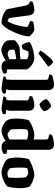

<svg xmlns="http://www.w3.org/2000/svg" viewBox="1014 -1862 843 2928"><g transform="rotate(90 1436.0 -398.5)"><path d="M315 0Q276 0 237 -11.5Q198 -23 165.5 -41Q133 -59 113 -80L60 -358Q57 -376 49 -393.5Q41 -411 23 -421L-8 -437Q-8 -448 -4 -458.5Q0 -469 4 -475Q14 -480 36 -486Q58 -492 82.5 -496Q107 -500 123 -500Q157 -500 179.5 -481Q202 -462 208 -412L247 -119Q254 -111 266.5 -102.5Q279 -94 294 -91Q313 -115 329 -155Q345 -195 357.5 -241Q370 -287 377 -328.5Q384 -370 383 -396Q364 -408 336 -420Q308 -432 293 -437Q293 -467 305 -483Q320 -488 344 -491.5Q368 -495 391 -497.5Q414 -500 428 -500Q438 -500 454.5 -490Q471 -480 487.5 -466Q504 -452 515.5 -438.5Q527 -425 527 -418Q527 -379 512.5 -325.5Q498 -272 474.5 -215Q451 -158 423 -109.5Q395 -61 367 -30.5Q339 0 315 0Z M733 3Q709 3 680.5 -9.5Q652 -22 628 -40Q604 -58 595 -73Q590 -89 587.5 -112Q585 -135 585 -156Q585 -187 589 -203Q598 -216 618 -231.5Q638 -247 658.5 -258.5Q679 -270 690 -273Q699 -276 722 -277Q745 -278 768 -280Q801 -281 830.5 -284Q860 -287 875 -290V-391Q854 -403 835.5 -407.5Q817 -412 803 -412Q794 -412 779 -410.5Q764 -409 756 -407L724 -324Q717 -320 699.5 -314.5Q682 -309 658 -308Q649 -323 633.5 -356Q618 -389 613 -429Q645 -452 692 -468Q739 -484 784.5 -492Q830 -500 860 -500Q888 -500 918 -487Q948 -474 973.5 -454Q999 -434 1015 -413.5Q1031 -393 1031 -377V-83L1086 -78Q1089 -72 1092.5 -61Q1096 -50 1096 -35Q1086 -25 1067 -17Q1048 -9 1027 -4.5Q1006 0 991 0Q945 0 924 -21Q903 -42 893 -62Q871 -46 841.5 -31Q812 -16 783 -6.5Q754 3 733 3ZM792 -93Q806 -93 832 -102Q858 -111 875 -120V-225Q862 -224 848.5 -221.5Q835 -219 818 -216Q793 -213 769 -207.5Q745 -202 730 -192Q729 -175 730.5 -154Q732 -133 738 -118Q748 -107 764 -100Q780 -93 792 -93ZM789 -564Q774 -568 762 -577.5Q750 -587 744 -594Q780 -650 814.5 -692.5Q849 -735 876 -759.5Q903 -784 916 -784Q926 -784 940.5 -773Q955 -762 968.5 -745.5Q982 -729 987 -711Z M1328 0Q1316 0 1290 -3Q1264 -6 1233 -11Q1202 -16 1176 -21.5Q1150 -27 1138 -31Q1138 -38 1141 -48.5Q1144 -59 1147 -65L1167 -67Q1183 -70 1186 -86Q1189 -102 1189 -147V-685Q1189 -693 1185 -701Q1181 -709 1170 -712L1107 -730Q1109 -745 1113.5 -756Q1118 -767 1122 -772Q1133 -776 1157.5 -783Q1182 -790 1211 -795Q1240 -800 1265 -800Q1303 -800 1324.5 -777.5Q1346 -755 1346 -719V-128Q1346 -107 1340.5 -92.5Q1335 -78 1330 -72L1395 -64Q1397 -59 1399.5 -49.5Q1402 -40 1402 -32Q1393 -20 1369.5 -10Q1346 0 1328 0Z M1643 0Q1631 0 1603.5 -3Q1576 -6 1543.5 -11Q1511 -16 1483 -21.5Q1455 -27 1443 -31Q1443 -38 1446.5 -47.5Q1450 -57 1453 -65L1478 -69Q1488 -71 1493.5 -76.5Q1499 -82 1501.5 -97.5Q1504 -113 1504 -147V-385Q1504 -406 1485 -413L1434 -431Q1436 -443 1439.5 -453.5Q1443 -464 1449 -472Q1467 -479 1505 -489.5Q1543 -500 1579 -500Q1617 -500 1639 -477.5Q1661 -455 1661 -419V-128Q1661 -106 1655 -91.5Q1649 -77 1645 -72L1709 -64Q1711 -59 1713.5 -50Q1716 -41 1716 -32Q1708 -20 1684.5 -10Q1661 0 1643 0ZM1567 -580Q1558 -580 1544.5 -591Q1531 -602 1517 -618.5Q1503 -635 1494 -651.5Q1485 -668 1485 -679Q1485 -689 1497.5 -702Q1510 -715 1528 -727Q1546 -739 1563.5 -747Q1581 -755 1592 -755Q1602 -755 1614.5 -743.5Q1627 -732 1639.5 -715.5Q1652 -699 1660 -682Q1668 -665 1668 -654Q1668 -645 1657 -632.5Q1646 -620 1629.5 -608Q1613 -596 1596 -588Q1579 -580 1567 -580Z M1969 0Q1935 0 1903 -13.5Q1871 -27 1846.5 -46Q1822 -65 1811 -80Q1792 -105 1786 -146.5Q1780 -188 1780 -231Q1780 -268 1784 -304Q1788 -340 1794 -369.5Q1800 -399 1807 -415Q1820 -427 1846 -441.5Q1872 -456 1904.5 -469.5Q1937 -483 1971 -491.5Q2005 -500 2035 -500Q2046 -500 2065 -497Q2084 -494 2100 -487V-685Q2100 -693 2095.5 -701.5Q2091 -710 2081 -713L2018 -730Q2020 -744 2025 -755.5Q2030 -767 2034 -772Q2044 -776 2068.5 -783Q2093 -790 2122 -795Q2151 -800 2176 -800Q2214 -800 2235.5 -777.5Q2257 -755 2257 -719V-83L2312 -78Q2315 -72 2318 -60.5Q2321 -49 2321 -35Q2312 -25 2293.5 -17Q2275 -9 2254.5 -4.5Q2234 0 2217 0Q2184 0 2164 -11.5Q2144 -23 2133.5 -37.5Q2123 -52 2119 -62Q2102 -46 2073.5 -32Q2045 -18 2016 -9Q1987 0 1969 0ZM2020 -92Q2032 -92 2056 -100Q2080 -108 2100 -120V-389Q2086 -395 2058.5 -401Q2031 -407 2014 -407Q2002 -407 1982.5 -403.5Q1963 -400 1952 -395Q1946 -379 1943.5 -350.5Q1941 -322 1941 -285Q1941 -254 1942 -221Q1943 -188 1945.5 -164Q1948 -140 1952 -136Q1958 -129 1970.5 -118.5Q1983 -108 1996.5 -100Q2010 -92 2020 -92Z M2598 0Q2572 0 2542 -9Q2512 -18 2483.5 -31Q2455 -44 2434 -57.5Q2413 -71 2405 -81Q2388 -106 2381.5 -148Q2375 -190 2375 -234Q2375 -290 2383 -342Q2391 -394 2402 -419Q2415 -428 2443 -441.5Q2471 -455 2506 -468.5Q2541 -482 2576.5 -491Q2612 -500 2640 -500Q2659 -500 2685 -493Q2711 -486 2738 -474.5Q2765 -463 2786.5 -450Q2808 -437 2819 -425Q2842 -373 2842 -282Q2842 -225 2834 -169.5Q2826 -114 2814 -84Q2798 -69 2762 -49.5Q2726 -30 2682 -15Q2638 0 2598 0ZM2611 -89Q2618 -89 2640.5 -92.5Q2663 -96 2676 -101Q2681 -110 2683 -138.5Q2685 -167 2685 -201Q2685 -231 2684 -268Q2683 -305 2680.5 -334Q2678 -363 2675 -370Q2669 -379 2647.5 -393Q2626 -407 2608 -407Q2594 -407 2572.5 -402Q2551 -397 2539 -391Q2532 -383 2530 -356Q2528 -329 2528 -296Q2528 -264 2529.5 -227.5Q2531 -191 2533 -163Q2535 -135 2538 -129Q2541 -126 2555 -116Q2569 -106 2585 -97.5Q2601 -89 2611 -89Z"/></g></svg>

Font: Texturina ExtraBold
Style: Regular
Weight: 800
Designer: Guillermo Torres Carreño
Foundry: Omnibus-Type
Version: Version 1.002; ttfautohint (v1.8.3)